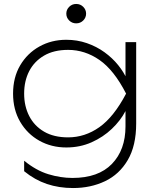

<svg xmlns="http://www.w3.org/2000/svg" viewBox="-20 -773 785 970"><path d="M614 -134V-237L618 -249V-326L614 -346V-560H668V-149Q668 -37 625.5 35.5Q583 108 510.5 142.5Q438 177 349 177Q278 177 217 156.5Q156 136 102 92V39Q162 88 224 107Q286 126 346 126Q477 126 545.5 55Q614 -16 614 -134ZM315 -28Q240 -28 179 -62Q118 -96 82 -157.5Q46 -219 46 -300Q46 -382 82 -443Q118 -504 179 -538Q240 -572 315 -572Q370 -572 419 -555Q468 -538 508 -509Q548 -480 577 -444Q606 -408 622 -371Q638 -334 638 -300Q638 -258 613.5 -211Q589 -164 545 -122Q501 -80 442.5 -54Q384 -28 315 -28ZM324 -79Q409 -79 482 -130.5Q555 -182 617 -300Q556 -419 482.5 -470Q409 -521 324 -521Q252 -521 202.5 -492Q153 -463 127.5 -413.5Q102 -364 102 -300Q102 -237 127.5 -187Q153 -137 202.5 -108Q252 -79 324 -79ZM365 -655Q344 -655 329.5 -669.5Q315 -684 315 -704Q315 -724 329.5 -738.5Q344 -753 365 -753Q386 -753 400.5 -738.5Q415 -724 415 -704Q415 -684 400.5 -669.5Q386 -655 365 -655Z"/></svg>

Font: Unbounded ExtraLight
Style: Regular
Weight: 250
Designer: Luke Prowse, Jean-Baptiste Morizot, Fátima Lázaro, Florian Runge
Foundry: NaN
Version: Version 1.701;gftools[0.9.28.dev5+ged2979d]